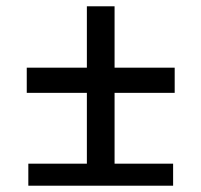

<svg xmlns="http://www.w3.org/2000/svg" viewBox="-20 -590 640 610"><path d="M70 0V-70H256V-295H65V-375H256V-570H344V-375H535V-295H344V-70H530V0Z"/></svg>

Font: JetBrainsMono NFM
Style: Regular
Weight: 400
Monospace: yes
Designer: Philipp Nurullin, Konstantin Bulenkov
Foundry: JetBrains
Version: Version 2.304; ttfautohint (v1.8.4.7-5d5b);Nerd Fonts 3.3.0